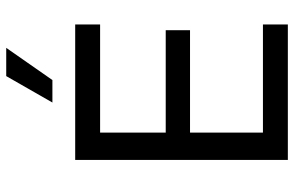

<svg xmlns="http://www.w3.org/2000/svg" viewBox="-188 -780 967 632"><g transform="rotate(-90 296.0 -463.5)"><path d="M86 0V-700H532V-618H176V-402H513V-322H176V-82H532V0ZM275 -775 362 -927H455L349 -775Z"/></g></svg>

Font: Liter
Style: Regular
Weight: 400
Designer: Anton Skugarov
Foundry: skugi
Version: Version 1.004; ttfautohint (v1.8.4.7-5d5b)